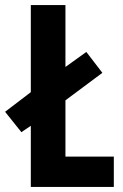

<svg xmlns="http://www.w3.org/2000/svg" viewBox="-39 -734 483 754"><path d="M82 0V-240L45 -215L-19 -295L82 -372V-714H218V-471L300 -530L363 -448L218 -340V-119H408V0Z"/></svg>

Font: Noto Sans Myanmar ExtraCondensed
Style: Bold
Weight: 700
Width: 2
Designer: Monotype Design Team
Foundry: Monotype Imaging Inc.
Version: Version 2.107; ttfautohint (v1.8.4.7-5d5b)